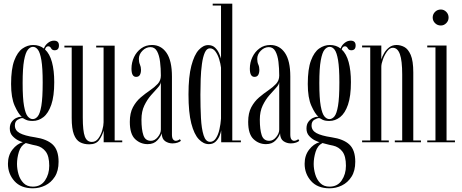

<svg xmlns="http://www.w3.org/2000/svg" viewBox="-20 -770 2498 1039"><path d="M158 249Q93 249 58 209.8Q23 170.5 23 116.5Q23 71 47.2 39.8Q71.5 8.5 103.5 -0.5Q96 -2 79 -10.2Q62 -18.5 47.5 -34.2Q33 -50 33 -74.5Q33 -97 43.5 -111Q54 -125 67.8 -131.5Q81.5 -138 91 -138Q92.5 -138 95 -138Q97.5 -138 98 -137.5Q79 -154 59.5 -197.5Q40 -241 40 -315.5Q40 -396.5 57.2 -442.5Q74.5 -488.5 101.8 -507.5Q129 -526.5 159.5 -526.5Q193.5 -526.5 217.5 -507.5Q223.5 -525 239 -537.5Q254.5 -550 272 -550Q299 -550 299 -524Q299 -498 275.5 -498Q262 -498 256.5 -508.8Q251 -519.5 241 -519.5Q228.5 -519.5 223.5 -502.5Q249 -479 261.2 -433.8Q273.5 -388.5 273.5 -325.5Q273.5 -249.5 257.5 -203.2Q241.5 -157 215 -136.2Q188.5 -115.5 157 -115.5Q133.5 -115.5 120.5 -121.8Q107.5 -128 105.5 -130Q104.5 -131 100.5 -131Q91.5 -131 76 -122.2Q60.5 -113.5 60.5 -91Q60.5 -64.5 86.5 -50Q112.5 -35.5 169.5 -27Q233.5 -17.5 265.2 12.2Q297 42 297 105.5Q297 154.5 276.8 186.2Q256.5 218 224.8 233.5Q193 249 158 249ZM157 -125.5Q172 -125.5 184.2 -140.2Q196.5 -155 203.8 -197.5Q211 -240 211 -323.5Q211 -402.5 204 -444Q197 -485.5 185.2 -501Q173.5 -516.5 158.5 -516.5Q143.5 -516.5 130.8 -501Q118 -485.5 110.2 -443.2Q102.5 -401 102.5 -320.5Q102.5 -238.5 110 -196.8Q117.5 -155 130 -140.2Q142.5 -125.5 157 -125.5ZM158 240Q201 240 223.8 206.2Q246.5 172.5 246.5 127Q246.5 75 227.2 50Q208 25 177 18Q154 13.5 140.5 9.5Q127 5.5 119.5 4Q92.5 18 82.2 51.8Q72 85.5 72 117Q72 144.5 80.2 173Q88.5 201.5 107.5 220.8Q126.5 240 158 240Z M462.5 11Q434 11 412.8 -0.5Q391.5 -12 379.8 -42.8Q368 -73.5 368 -131.5V-513H328.5V-523H428V-133.5Q428 -61 439 -31.5Q450 -2 477 -2Q498.5 -2 512.5 -21.2Q526.5 -40.5 533.5 -65.5Q540.5 -90.5 540.5 -108.5V-513H500.5V-523H600.5V-10H641.5V0H541V-64Q533.5 -36.5 517 -12.8Q500.5 11 462.5 11Z M779 10Q740 10 711.2 -17.2Q682.5 -44.5 682.5 -110.5Q682.5 -158.5 699.5 -190Q716.5 -221.5 741.5 -242.8Q766.5 -264 791.5 -281Q816.5 -298 833.5 -316.2Q850.5 -334.5 850.5 -361Q850.5 -400 846.2 -435.2Q842 -470.5 829.8 -492.8Q817.5 -515 794 -515Q770 -515 750.8 -495.5Q731.5 -476 731.5 -451Q731.5 -433.5 737.2 -420.8Q743 -408 743 -392Q743 -375.5 737 -364.8Q731 -354 716.5 -354Q691.5 -354 691.5 -398.5Q691.5 -431.5 705.2 -460.8Q719 -490 744 -508.2Q769 -526.5 802.5 -526.5Q852 -526.5 881.2 -484Q910.5 -441.5 910.5 -355.5V-42Q910.5 -23 916.8 -15.5Q923 -8 931 -8Q937.5 -8 944 -11Q950.5 -14 953.5 -17L959 -8Q954 -3 941.8 1.5Q929.5 6 913 6Q891.5 6 873.8 -6Q856 -18 855 -48.5Q850.5 -31.5 831.5 -10.8Q812.5 10 779 10ZM796.5 -8Q817.5 -8 834 -28.2Q850.5 -48.5 850.5 -68.5V-326.5Q849.5 -312 833.5 -295Q817.5 -278 797 -254.5Q776.5 -231 761 -199Q745.5 -167 745.5 -122.5Q745.5 -69 755.8 -38.5Q766 -8 796.5 -8Z M1110 10Q1081 10 1055.8 -16.5Q1030.5 -43 1015.2 -102Q1000 -161 1000 -259Q1000 -355.5 1015.5 -414.2Q1031 -473 1055.2 -499.5Q1079.5 -526 1106.5 -526Q1129.5 -526 1143.8 -512.2Q1158 -498.5 1165.5 -481.2Q1173 -464 1176 -453V-740H1131V-750H1237V-10H1283.5V0H1177V-65Q1175 -52 1167.8 -34.2Q1160.5 -16.5 1146.5 -3.2Q1132.5 10 1110 10ZM1117 -2.5Q1136 -2.5 1148.5 -21.8Q1161 -41 1167.5 -70Q1174 -99 1176 -128.5V-404Q1173.5 -425.5 1166 -449.8Q1158.5 -474 1146 -491.2Q1133.5 -508.5 1116 -508.5Q1098.5 -508.5 1088.2 -485.2Q1078 -462 1072.8 -424Q1067.5 -386 1066 -342Q1064.5 -298 1064.5 -257Q1064.5 -189.5 1067.5 -131.5Q1070.5 -73.5 1081.8 -38Q1093 -2.5 1117 -2.5Z M1419.5 10Q1380.5 10 1351.8 -17.2Q1323 -44.5 1323 -110.5Q1323 -158.5 1340 -190Q1357 -221.5 1382 -242.8Q1407 -264 1432 -281Q1457 -298 1474 -316.2Q1491 -334.5 1491 -361Q1491 -400 1486.8 -435.2Q1482.5 -470.5 1470.2 -492.8Q1458 -515 1434.5 -515Q1410.5 -515 1391.2 -495.5Q1372 -476 1372 -451Q1372 -433.5 1377.8 -420.8Q1383.5 -408 1383.5 -392Q1383.5 -375.5 1377.5 -364.8Q1371.5 -354 1357 -354Q1332 -354 1332 -398.5Q1332 -431.5 1345.8 -460.8Q1359.5 -490 1384.5 -508.2Q1409.5 -526.5 1443 -526.5Q1492.5 -526.5 1521.8 -484Q1551 -441.5 1551 -355.5V-42Q1551 -23 1557.2 -15.5Q1563.5 -8 1571.5 -8Q1578 -8 1584.5 -11Q1591 -14 1594 -17L1599.5 -8Q1594.5 -3 1582.2 1.5Q1570 6 1553.5 6Q1532 6 1514.2 -6Q1496.5 -18 1495.5 -48.5Q1491 -31.5 1472 -10.8Q1453 10 1419.5 10ZM1437 -8Q1458 -8 1474.5 -28.2Q1491 -48.5 1491 -68.5V-326.5Q1490 -312 1474 -295Q1458 -278 1437.5 -254.5Q1417 -231 1401.5 -199Q1386 -167 1386 -122.5Q1386 -69 1396.2 -38.5Q1406.5 -8 1437 -8Z M1763.5 249Q1698.5 249 1663.5 209.8Q1628.5 170.5 1628.5 116.5Q1628.5 71 1652.8 39.8Q1677 8.5 1709 -0.5Q1701.5 -2 1684.5 -10.2Q1667.5 -18.5 1653 -34.2Q1638.5 -50 1638.5 -74.5Q1638.5 -97 1649 -111Q1659.5 -125 1673.2 -131.5Q1687 -138 1696.5 -138Q1698 -138 1700.5 -138Q1703 -138 1703.5 -137.5Q1684.5 -154 1665 -197.5Q1645.5 -241 1645.5 -315.5Q1645.5 -396.5 1662.8 -442.5Q1680 -488.5 1707.2 -507.5Q1734.5 -526.5 1765 -526.5Q1799 -526.5 1823 -507.5Q1829 -525 1844.5 -537.5Q1860 -550 1877.5 -550Q1904.5 -550 1904.5 -524Q1904.5 -498 1881 -498Q1867.5 -498 1862 -508.8Q1856.5 -519.5 1846.5 -519.5Q1834 -519.5 1829 -502.5Q1854.5 -479 1866.8 -433.8Q1879 -388.5 1879 -325.5Q1879 -249.5 1863 -203.2Q1847 -157 1820.5 -136.2Q1794 -115.5 1762.5 -115.5Q1739 -115.5 1726 -121.8Q1713 -128 1711 -130Q1710 -131 1706 -131Q1697 -131 1681.5 -122.2Q1666 -113.5 1666 -91Q1666 -64.5 1692 -50Q1718 -35.5 1775 -27Q1839 -17.5 1870.8 12.2Q1902.5 42 1902.5 105.5Q1902.5 154.5 1882.2 186.2Q1862 218 1830.2 233.5Q1798.5 249 1763.5 249ZM1762.5 -125.5Q1777.5 -125.5 1789.8 -140.2Q1802 -155 1809.2 -197.5Q1816.5 -240 1816.5 -323.5Q1816.5 -402.5 1809.5 -444Q1802.5 -485.5 1790.8 -501Q1779 -516.5 1764 -516.5Q1749 -516.5 1736.2 -501Q1723.5 -485.5 1715.8 -443.2Q1708 -401 1708 -320.5Q1708 -238.5 1715.5 -196.8Q1723 -155 1735.5 -140.2Q1748 -125.5 1762.5 -125.5ZM1763.5 240Q1806.5 240 1829.2 206.2Q1852 172.5 1852 127Q1852 75 1832.8 50Q1813.5 25 1782.5 18Q1759.5 13.5 1746 9.5Q1732.5 5.5 1725 4Q1698 18 1687.8 51.8Q1677.5 85.5 1677.5 117Q1677.5 144.5 1685.8 173Q1694 201.5 1713 220.8Q1732 240 1763.5 240Z M1939.5 0V-10H1983.5V-513.5H1939.5V-523.5H2043.5V-448.5Q2048.5 -465.5 2059.2 -483.5Q2070 -501.5 2086.5 -514Q2103 -526.5 2126 -526.5Q2147 -526.5 2167.8 -515.8Q2188.5 -505 2202.5 -473Q2216.5 -441 2216.5 -377.5V-10H2258V0H2116.5V-10H2156.5V-366.5Q2156.5 -442 2144 -476.8Q2131.5 -511.5 2105.5 -511.5Q2089 -511.5 2075 -492.2Q2061 -473 2052.2 -448.8Q2043.5 -424.5 2043.5 -409V-10H2084V0Z M2365.5 -632Q2347 -632 2334.2 -644.8Q2321.5 -657.5 2321.5 -675Q2321.5 -693 2334.2 -705.8Q2347 -718.5 2365.5 -718.5Q2382.5 -718.5 2395 -705.8Q2407.5 -693 2407.5 -675Q2407.5 -657.5 2395 -644.8Q2382.5 -632 2365.5 -632ZM2292 0V-10H2336.5V-513.5H2292V-523.5H2396.5V-10H2442V0Z"/></svg>

Font: Imbue 100pt Light
Style: Regular
Weight: 300
Designer: Tyler Finck
Foundry: Etcetera Type Company
Version: Version 1.102; ttfautohint (v1.8.3)